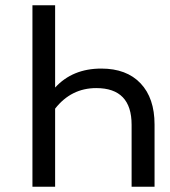

<svg xmlns="http://www.w3.org/2000/svg" viewBox="-20 -708 643 728"><path d="M364 -448Q460 -448 513 -392Q566 -336 566 -236V0H479V-235Q479 -374 345 -374Q250 -374 189 -296V0H103V-688H189V-376Q255 -448 364 -448Z"/></svg>

Font: FiraSans
Style: Regular
Weight: 350
Designer: Carrois Corporate & Edenspiekermann AG
Foundry: Carrois Corporate GbR & Edenspiekermann AG
Version: Version 3.106;PS 003.106;hotconv 1.0.70;makeotf.lib2.5.58329